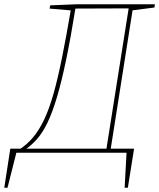

<svg xmlns="http://www.w3.org/2000/svg" viewBox="-69 -712 742 895"><path d="M44 -12Q75 -32 102 -62Q129 -92 152 -139.5Q175 -187 196.5 -259Q218 -331 239.5 -434.5Q261 -538 284 -681L275 -672L537 -673L532 -681L426 -11L434 -19H40ZM18 -13 36 -19H-21L-49 163H-34L8 -3L4 0H525L521 -3L512 163H527L556 -19H440L446 -11L550 -671L542 -663L651 -677L653 -692H285L165 -687L162 -672L268 -663L262 -671Q240 -542 220.5 -445Q201 -348 181 -277Q161 -206 137.5 -156Q114 -106 85 -71.5Q56 -37 18 -13Z"/></svg>

Font: Bitter Thin
Style: Italic
Weight: 100
Italic angle: -9°
Designer: Sol Matas, and Bitter project Authors
Foundry: Sol Matas
Version: Version 2.002